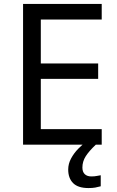

<svg xmlns="http://www.w3.org/2000/svg" viewBox="-20 -734 596 974"><path d="M496 0H97V-714H496V-635H187V-412H478V-334H187V-79H496ZM398 116Q398 138 410 149.5Q422 161 443 161Q460 161 471.5 158.5Q483 156 491 155V211Q477 215 463 217.5Q449 220 429 220Q376 220 351 195Q326 170 326 126Q326 97 340.5 70Q355 43 376.5 21Q398 -1 418 -15L466 0Q432 32 415 58.5Q398 85 398 116Z"/></svg>

Font: Noto Sans Lao Looped
Style: Regular
Weight: 400
Designer: Mark Frömberg, Ben Mitchell
Foundry: The Fontpad Ltd
Version: Version 1.001